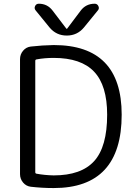

<svg xmlns="http://www.w3.org/2000/svg" viewBox="-20 -999 697 1007"><path d="M403.3 -943.4Q430.7 -979.5 476.6 -979.5Q490.2 -979.5 496.1 -966.8Q502 -954.1 493.2 -944.3L419.9 -854.5Q384.8 -812.5 330.1 -812.5Q275.4 -812.5 240.2 -854.5L167 -944.3Q158.2 -955.1 164.1 -967.3Q169.9 -979.5 183.6 -979.5Q228.5 -979.5 255.9 -943.4L328.1 -848.6Q329.1 -847.7 330.1 -847.7Q331.1 -847.7 332 -848.6ZM542 -397.5Q542 -550.8 473.6 -623Q405.3 -695.3 261.7 -695.3Q213.9 -695.3 171.9 -687.5Q165 -686.5 165 -679.7V-95.7Q165 -88.9 171.9 -87.9Q213.9 -80.1 261.7 -79.1Q406.2 -79.1 474.1 -154.3Q542 -229.5 542 -397.5ZM618.2 -397.5Q618.2 -12.7 261.7 -12.7Q201.2 -12.7 141.6 -19.5Q117.2 -22.5 101.1 -41.5Q85 -60.5 85 -85.9V-688.5Q85 -713.9 101.1 -732.9Q117.2 -752 141.6 -754.9Q202.1 -761.7 261.7 -762.7Q618.2 -762.7 618.2 -397.5Z"/></svg>

Font: Gen Jyuu Gothic P Normal
Style: Regular
Weight: 300
Designer: [Source Han Sans]
Ryoko NISHIZUKA  (kana & ideographs); Paul D. Hunt (Latin, Greek & Cyrillic); Wenlong ZHANG  (bopomofo
Version: Version 1.002.20150607